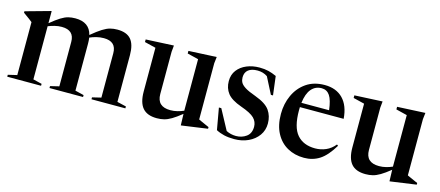

<svg xmlns="http://www.w3.org/2000/svg" viewBox="-43 -934 3104 1354"><g transform="rotate(15 1509.0 -257.0)"><path d="M514 -371V-29.5L577.5 -14V0H332.5V-14L396.5 -29.5V-353.5Q396.5 -439 305.5 -439Q279 -439 253.5 -432.5Q228 -426 207 -417.5V-29.5L271 -14V0H24V-14L89.5 -29.5V-416Q81.5 -422.5 66.5 -434Q51.5 -445.5 21.5 -466.5V-477L203 -527.5H207V-439.5Q249.5 -474.5 278.2 -492.2Q307 -510 330.8 -516Q354.5 -522 382.5 -522Q485.5 -522 507 -434Q552 -471.5 582 -490.2Q612 -509 636.5 -515.5Q661 -522 689 -522Q757.5 -522 789 -485.2Q820.5 -448.5 820.5 -371V-29.5L886.5 -14V0H639V-14L703.5 -29.5V-353.5Q703.5 -439 612.5 -439Q584.5 -439 558.2 -432.2Q532 -425.5 511 -416Q514 -396 514 -371Z M1098 -161Q1098 -69.5 1195.5 -69.5Q1221.5 -69.5 1246.2 -75.8Q1271 -82 1292 -91.5V-467.5L1211 -487.5V-506.5L1415 -516.5L1409.5 -469.5V-59Q1415.5 -56 1430 -49.5Q1444.5 -43 1460.5 -35.8Q1476.5 -28.5 1487 -24V-12L1299.5 14.5H1295L1292.5 -68.5Q1251.5 -35.5 1223 -18.8Q1194.5 -2 1170.2 4Q1146 10 1117.5 10Q1047 10 1013.8 -28.8Q980.5 -67.5 980.5 -148.5V-467.5L899 -487.5V-506.5L1102.5 -516.5L1098 -469.5Z M1727 -523Q1764 -523 1792.5 -516Q1821 -509 1851.5 -495L1868.5 -357.5H1853L1791.5 -477.5Q1760 -499 1719 -499Q1675 -499 1651.5 -480.2Q1628 -461.5 1628 -425.5Q1628 -406 1636.2 -389.5Q1644.5 -373 1670.2 -356.5Q1696 -340 1749.5 -321Q1828.5 -292 1856.8 -251.5Q1885 -211 1885 -156.5Q1885 -107 1858 -69.2Q1831 -31.5 1785.2 -10.2Q1739.5 11 1683 11Q1641.5 11 1609.2 3.5Q1577 -4 1550 -18.5L1522 -176.5H1539.5L1618 -30.5Q1651 -13.5 1689.5 -13.5Q1732 -13.5 1764.5 -37Q1797 -60.5 1797 -109Q1797 -145.5 1771 -171.8Q1745 -198 1672 -223.5Q1598.5 -249.5 1569.8 -286.2Q1541 -323 1541 -375Q1541 -422 1566.2 -455Q1591.5 -488 1633.8 -505.5Q1676 -523 1727 -523Z M2203 -523Q2287 -523 2336.2 -472.5Q2385.5 -422 2392.5 -327H2073Q2072.5 -315.5 2072.5 -303Q2072.5 -180.5 2118.8 -127Q2165 -73.5 2251 -73.5Q2292 -73.5 2329 -89.5Q2366 -105.5 2394 -140L2403.5 -133Q2355 -52.5 2305.2 -20.8Q2255.5 11 2192.5 11Q2124 11 2070.8 -18.8Q2017.5 -48.5 1986.8 -106Q1956 -163.5 1956 -246.5Q1956 -321 1985 -384Q2014 -447 2069 -485Q2124 -523 2203 -523ZM2187.5 -495.5Q2142 -495.5 2113 -461.5Q2084 -427.5 2075.5 -359H2277.5Q2269 -431.5 2247.5 -463.5Q2226 -495.5 2187.5 -495.5Z M2621.5 -161Q2621.5 -69.5 2719 -69.5Q2745 -69.5 2769.8 -75.8Q2794.5 -82 2815.5 -91.5V-467.5L2734.5 -487.5V-506.5L2938.5 -516.5L2933 -469.5V-59Q2939 -56 2953.5 -49.5Q2968 -43 2984 -35.8Q3000 -28.5 3010.5 -24V-12L2823 14.5H2818.5L2816 -68.5Q2775 -35.5 2746.5 -18.8Q2718 -2 2693.8 4Q2669.5 10 2641 10Q2570.5 10 2537.2 -28.8Q2504 -67.5 2504 -148.5V-467.5L2422.5 -487.5V-506.5L2626 -516.5L2621.5 -469.5Z"/></g></svg>

Font: Newsreader 72pt Medium
Style: Regular
Weight: 500
Designer: Hugues Gentile
Foundry: Production Type
Version: Version 1.003; ttfautohint (v1.8.3)